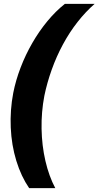

<svg xmlns="http://www.w3.org/2000/svg" viewBox="-20 -813 513 1000"><path d="M132 167Q90 106 65 24.5Q40 -57 36 -148.5Q32 -240 49 -329Q62 -395 87.5 -461.5Q113 -528 148.5 -589.5Q184 -651 227 -703Q270 -755 318 -793H473Q426 -752 384 -698.5Q342 -645 308 -582Q274 -519 249.5 -450.5Q225 -382 211 -314Q195 -230 196.5 -142.5Q198 -55 216.5 25Q235 105 268 167Z"/></svg>

Font: Mona Sans ExtraLight ExtraBold
Style: Italic
Weight: 800
Italic angle: -11.6951°
Version: Version 2.000